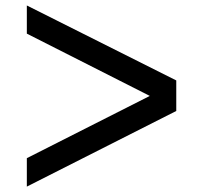

<svg xmlns="http://www.w3.org/2000/svg" viewBox="-20 -715 749 709"><path d="M630.9 -418V-305.2L79.1 -25.9V-130.9L533.2 -360.8L79.1 -590.8V-694.8Z"/></svg>

Font: Oakes Grotesk
Style: SemiBold
Weight: 600
Designer: Samuel Oakes
Foundry: Samuel Oakes
Version: Version 1.0 | wf-rip DC20170320